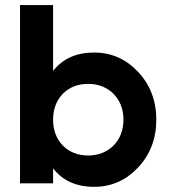

<svg xmlns="http://www.w3.org/2000/svg" viewBox="-20 -720 666 754"><path d="M349.6 -513.7Q451.2 -513.7 522.5 -437.5Q593.8 -361.3 593.8 -250Q593.8 -138.7 522.5 -62.5Q451.2 13.7 349.6 13.7Q245.1 13.7 188.5 -58.6Q188.5 -39.1 188.5 0Q155.3 0 58.6 0Q58.6 -174.8 58.6 -700.2Q90.8 -700.2 188.5 -700.2Q188.5 -634.8 188.5 -441.4Q245.1 -513.7 349.6 -513.7ZM326.2 -109.4Q385.7 -109.4 425.8 -148.4Q464.8 -188.5 464.8 -250Q464.8 -311.5 425.8 -351.6Q385.7 -390.6 326.2 -390.6Q265.6 -390.6 226.6 -351.6Q188.5 -311.5 188.5 -250Q188.5 -188.5 226.6 -148.4Q265.6 -109.4 326.2 -109.4Z"/></svg>

Font: LeFont
Style: Regular
Weight: 700
Designer: Leryon MEDIA
Version: Version 1.0